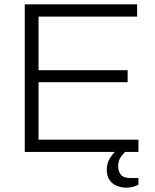

<svg xmlns="http://www.w3.org/2000/svg" viewBox="-20 -706 721 892"><path d="M95 0V-686H617V-629H159V-380H573V-324H159V-57H623V0ZM568 166Q546 166 524.5 158Q503 150 489.5 131.5Q476 113 476 83Q476 53 490 30Q504 7 526 -12H566V-5Q555 5 542 22.5Q529 40 529 67Q529 90 541.5 105.5Q554 121 586 121H623V152Q610 159 595 162.5Q580 166 568 166Z"/></svg>

Font: Archivo SemiBold ExtraLight
Style: Regular
Weight: 250
Version: Version 2.001